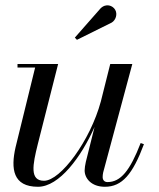

<svg xmlns="http://www.w3.org/2000/svg" viewBox="-20 -705 609 735"><path d="M407.5 -618.5C423.5 -628 430.5 -651 421 -667.5C411.5 -684 386 -693.5 365 -673L266.5 -561L274.5 -552.5ZM202.5 -460H47V-446.5H114.5L39.5 -141C21 -59 29 10 125.5 10C207 10 291.5 -105 342 -219L308.5 -85C306 -74.5 304 -60.5 304 -52.5C304 -22.5 329.5 10 381.5 10C447.5 10 488 -38 531 -153L518.5 -157.5C477.5 -51.5 442 -8 391.5 -8C379 -8 373 -16.5 373 -27C373 -32 373.5 -39 375 -45L486.5 -460H402L366 -316.5C325.5 -166.5 212 -13 148.5 -13C93 -13 105 -74 124.5 -152.5Z"/></svg>

Font: Bodoni* 16pt
Style: Italic
Weight: 400
Italic angle: -13°
Version: Version 2.3